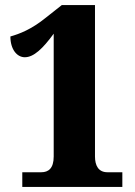

<svg xmlns="http://www.w3.org/2000/svg" viewBox="-20 -738 534 758"><path d="M68 0H463V-58H404C369 -58 355 -84 355 -120V-718H224L162 -669C103 -621 56 -604 21 -594C21 -543 47 -512 78 -512C113 -512 149 -546 192 -605V-120C192 -73 171 -58 143 -58H68Z"/></svg>

Font: Noto Serif Tamil Condensed Black
Style: Regular
Weight: 900
Width: 3
Designer: Indian Type Foundry, Tom Grace, and the Monotype Design Team
Foundry: Monotype Imaging Inc.
Version: Version 2.004